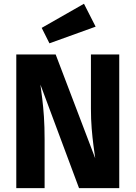

<svg xmlns="http://www.w3.org/2000/svg" viewBox="-20 -976 703 996"><path d="M451.7 -693.4H598.6V0H390L189.7 -537.1Q193.9 -505.9 199.1 -464.3Q204.3 -422.7 207.9 -370.5Q211.4 -318.4 211.4 -253.7V0H64.5V-693.4H268.8L474 -154.7Q469.9 -183.2 464.7 -222.4Q459.5 -261.6 455.6 -309.6Q451.7 -357.5 451.7 -412.6ZM196.3 -831.4 415.6 -956.5 476.1 -837.7 236.5 -751.3Z"/></svg>

Font: Fira Sans Variable
Style: Regular
Weight: 400
Designer: Carrois Corporate & Edenspiekermann AG
Foundry: Carrois Corporate GbR & Edenspiekermann AG
Version: Version 4.202